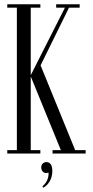

<svg xmlns="http://www.w3.org/2000/svg" viewBox="-20 -719 437 899"><path d="M14 0H169V-16H124V-361L265 -16H226V0H381V-16H332L170 -413L303 -683H353V-699H243V-683H284L124 -367V-683H169V-699H14V-683H59V-16H14ZM207 89C209 101 205 133 179 153L182 160C221 139 225 97 225 82C225 53 214 40 198 40C183 40 173 50 173 65C173 84 189 97 207 89Z"/></svg>

Font: Emberly
Style: Regular
Weight: 400
Designer: Rajesh Rajput
Foundry: Rajesh Rajput
Version: Version 1.000